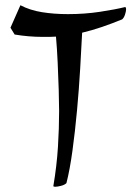

<svg xmlns="http://www.w3.org/2000/svg" viewBox="-20 -681 502 734"><path d="M191 33Q184 33 184 30Q197 -47 201.5 -119Q206 -191 206 -257Q206 -287 204.5 -337Q203 -387 200.5 -441.5Q198 -496 194 -541Q181 -540 168.5 -540Q156 -540 143 -540Q90 -540 36 -549L20 -575L58 -661Q94 -642 140 -634.5Q186 -627 240 -627Q304 -627 363 -636Q422 -645 458 -654Q462 -654 462 -645Q462 -638 458 -625.5Q454 -613 447 -607Q408 -591 370 -578Q332 -565 294 -556Q291 -496 286.5 -418.5Q282 -341 274.5 -259.5Q267 -178 257 -105Q247 -32 234 19Q227 26 213 29.5Q199 33 191 33Z"/></svg>

Font: Julee
Style: Regular
Weight: 400
Designer: Julian Tunni
Foundry: Julian Tunni
Version: Version 1.002; ttfautohint (v1.8.4.7-5d5b);gftools[0.9.23]